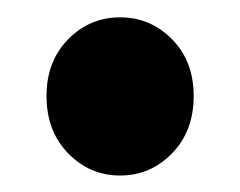

<svg xmlns="http://www.w3.org/2000/svg" viewBox="-20 -200 284 227"><path d="M122 7.5Q86 7.5 60.5 -18.8Q35 -45 35 -86.5Q35 -127.5 60.5 -153.5Q86 -179.5 122 -179.5Q158 -179.5 183.5 -153.5Q209 -127.5 209 -86.5Q209 -45 183.5 -18.8Q158 7.5 122 7.5Z"/></svg>

Font: Spline Sans
Style: Bold
Weight: 700
Designer: Eben Sorkin, Mirko Velimirovic
Foundry: Sorkin Type
Version: Version 1.000; ttfautohint (v1.8.3)